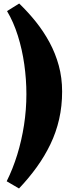

<svg xmlns="http://www.w3.org/2000/svg" viewBox="-20 -853 416 1091"><path d="M88 218 18 177Q53 107 78 26Q103 -55 116.5 -142.5Q130 -230 130 -318Q130 -402 118 -487Q106 -572 81.5 -650Q57 -728 20 -790L89 -833Q140 -784 184 -729Q228 -674 261.5 -612Q295 -550 314 -480.5Q333 -411 333 -333Q333 -250 316 -175.5Q299 -101 266.5 -33.5Q234 34 189 96.5Q144 159 88 218Z"/></svg>

Font: Literata 18pt ExtraBold
Style: Regular
Weight: 800
Designer: Latin by Veronika Burian and Jose Scaglione. Greek by Irene Vlachou. Cyrillic by Vera Evstafieva.
Foundry: TypeTogether
Version: Version 3.103;gftools[0.9.29]